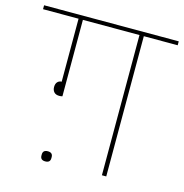

<svg xmlns="http://www.w3.org/2000/svg" viewBox="-124 -795 861 898"><g transform="rotate(15 306.0 -346.0)"><path d="M158 -307Q141 -307 132.5 -316.5Q124 -326 124 -341Q124 -357 132 -365.5Q140 -374 152 -374V-679H-20V-698H632V-679H468V0H447V-679H173V-309Q167 -307 158 -307ZM174 6Q150 6 150 -16V-21Q150 -43 174 -43Q198 -43 198 -21V-16Q198 6 174 6Z"/></g></svg>

Font: IBM Plex Sans Devanagari Thin
Style: Regular
Weight: 100
Designer: Mike Abbink, Paul van der Laan, Pieter van Rosmalen, Erin McLaughlin
Foundry: Bold Monday
Version: Version 1.1